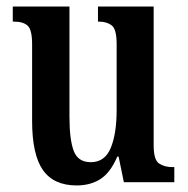

<svg xmlns="http://www.w3.org/2000/svg" viewBox="-20 -556 574 586"><path d="M214 10Q144 10 111 -37Q78 -84 78 -187V-421Q78 -465 64.5 -477.5Q51 -490 23 -490H19V-536H192V-200Q192 -130 205 -95.5Q218 -61 257 -61Q300 -61 318 -104.5Q336 -148 336 -220V-421Q336 -467 321 -478.5Q306 -490 282 -490H279V-536H449V-112Q449 -68 465.5 -57Q482 -46 506 -46H512V0H358L342 -78H338Q317 -29 286.5 -9.5Q256 10 214 10Z"/></svg>

Font: Noto Serif Tamil ExtraCondensed SemiBold
Style: Regular
Weight: 600
Width: 2
Designer: Indian Type Foundry, Tom Grace, and the Monotype Design Team
Foundry: Monotype Imaging Inc.
Version: Version 2.004; ttfautohint (v1.8.4.7-5d5b)